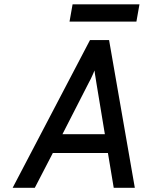

<svg xmlns="http://www.w3.org/2000/svg" viewBox="-20 -890 698 910"><path d="M40 0 406.5 -700H497L619 0H519L491.5 -165H230.5L145 0ZM276 -254H477L437 -496Q436 -503.5 434 -515.2Q432 -527 430.2 -538.5Q428.5 -550 428 -556Q425.5 -550 420.8 -539Q416 -528 410.5 -516.5Q405 -505 400.5 -497.5ZM309.5 -787.5 324 -869.5H641L626.5 -787.5Z"/></svg>

Font: Overpass Medium
Style: Italic
Weight: 500
Italic angle: -10°
Designer: Delve Withrington, Dave Bailey, Thomas Jockin
Foundry: Delve Fonts LLC
Version: Version 4.000